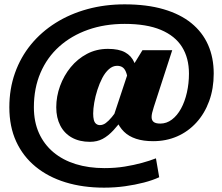

<svg xmlns="http://www.w3.org/2000/svg" viewBox="-20 -704 1021 884"><path d="M459 160Q362 160 282 135.5Q202 111 144 63.5Q86 16 54.5 -52.5Q23 -121 23 -210Q23 -295 49 -368Q75 -441 122.5 -499Q170 -557 236 -598.5Q302 -640 382.5 -662Q463 -684 554 -684Q656 -684 733 -661.5Q810 -639 861 -597.5Q912 -556 938 -497.5Q964 -439 964 -365Q964 -296 943 -238.5Q922 -181 884 -139.5Q846 -98 795.5 -76Q745 -54 685 -54Q640 -54 606.5 -65Q573 -76 551 -97.5Q529 -119 516 -151L499 -157L575 -386L587 -393L636 -473H773L688 -211Q683 -195 680.5 -184.5Q678 -174 678 -165Q678 -150 687.5 -142.5Q697 -135 718 -135Q747 -135 771.5 -153.5Q796 -172 813.5 -204Q831 -236 840.5 -278Q850 -320 850 -365Q850 -437 818 -488Q786 -539 720.5 -566.5Q655 -594 554 -594Q462 -594 385.5 -567Q309 -540 253 -490Q197 -440 166.5 -369Q136 -298 136 -210Q136 -143 159.5 -91Q183 -39 226 -3Q269 33 328.5 51.5Q388 70 461 70Q511 70 554 63Q597 56 633.5 46Q670 36 698 25L713 112Q683 126 642.5 136.5Q602 147 555.5 153.5Q509 160 459 160ZM394 -51Q346 -51 311 -70.5Q276 -90 257.5 -126Q239 -162 239 -210Q239 -260 256.5 -308Q274 -356 305.5 -394.5Q337 -433 380.5 -456Q424 -479 477 -479Q527 -479 556 -463Q585 -447 598 -417Q611 -387 612 -344L572 -310Q569 -344 563 -364Q557 -384 546.5 -392.5Q536 -401 519 -401Q499 -401 481.5 -385.5Q464 -370 451 -345Q438 -320 428.5 -290.5Q419 -261 414 -232Q409 -203 409 -181Q409 -164 412 -152Q415 -140 422.5 -134Q430 -128 440 -128Q454 -128 467 -137.5Q480 -147 495 -165Q510 -183 527 -209L556 -170Q527 -131 502.5 -104.5Q478 -78 452.5 -64.5Q427 -51 394 -51Z"/></svg>

Font: Roboto Serif Black
Style: Italic
Weight: 900
Italic angle: -10°
Version: Version 1.008